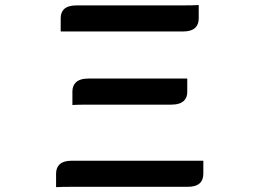

<svg xmlns="http://www.w3.org/2000/svg" viewBox="-20 -735 1040 769"><path d="M794.4 -38.1Q793.5 13.2 732.4 13.2H267.6Q225.6 13.2 204.6 14.6V-39.1Q204.6 -62.5 217.8 -75.7Q233.4 -91.3 267.6 -91.3H794.4ZM270 -368.2Q270 -391.1 283.2 -404.3Q299.3 -420.4 334 -420.4H730V-367.2Q730 -344.7 717.3 -332Q701.2 -315.9 666 -315.9H334Q291 -315.9 270 -314.5ZM223.1 -662.1Q223.1 -684.6 235.8 -697.8Q252 -713.4 286.1 -713.4H712.9Q754.9 -713.4 775.9 -714.8V-661.1Q775.9 -637.7 762.7 -624.5Q747.1 -608.9 712.9 -608.9H223.1Z"/></svg>

Font: YuPearl-Medium
Style: Medium
Weight: 500
Designer: Max Yao
Foundry: Max-Everyday
Version: Version 1.011; ttfautohint (v1.8.3)